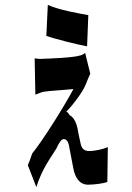

<svg xmlns="http://www.w3.org/2000/svg" viewBox="-20 -684 540 787"><path d="M176 -664 170 -537C212 -522 300 -501 337 -494L342 -622C308 -628 217 -644 176 -664ZM94 -7 129 83C152 6 196 -49 211 -75C220 -95 231 -114 241 -114C256 -114 262 -98 266 -70C270 -51 275 -21 280 3C287 44 306 73 341 73C366 73 404 68 420 62L422 -81C404 -73 370 -65 346 -65C328 -65 316 -72 311 -93C307 -113 301 -136 298 -157C293 -179 284 -203 265 -212C261 -221 255 -225 252 -227C268 -241 318 -303 331 -337C336 -350 344 -369 350 -382L329 -467C324 -464 317 -458 310 -457C280 -447 180 -444 157 -443C145 -442 131 -443 122 -445L125 -296C134 -299 146 -305 159 -308C184 -312 257 -316 281 -319C240 -242 151 -102 112 -55C104 -31 100 -20 94 -7Z"/></svg>

Font: 寒蝉无机体 CompactMedium
Style: Regular
Weight: 500
Width: 3
Designer: ChillTanhei {Warren2060}; 
Source Han Sans {Ryoko NISHIZUKA 西塚涼子 (kana, bopomofo & ideographs); Paul D. Hunt (Latin, Gre
Foundry: ChillType&Adobe
Version: Version 1.000;Glyphs 3.1.1 (3135)